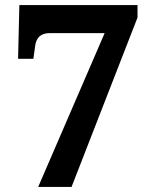

<svg xmlns="http://www.w3.org/2000/svg" viewBox="-20 -734 605 754"><path d="M130 0 391 -604H176Q149 -604 135 -591Q121 -578 118 -553L111 -503H51L56 -714H520V-665L261 0Z"/></svg>

Font: Noto Serif Hebrew
Style: Bold
Weight: 700
Version: Version 2.003